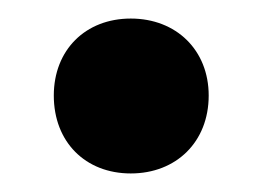

<svg xmlns="http://www.w3.org/2000/svg" viewBox="-20 -179 283 207"><path d="M121 -159C72 -159 38 -125 38 -76C38 -26 72 8 121 8C170 8 205 -26 205 -76C205 -125 170 -159 121 -159Z"/></svg>

Font: Trueno
Style: RoundBd
Weight: 700
Designer: Julieta Ulanovsky, Jasper
Foundry: Julieta Ulanovsky, Cannot Into Space Fonts
Version: Version 3.001